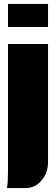

<svg xmlns="http://www.w3.org/2000/svg" viewBox="-20 -740 280 960"><path d="M20 -605V-720.2H220.2V-605ZM220.2 -520V69.8Q220.2 123.5 188 161.9Q155.8 200.2 109.9 200.2H15.1Q20 167 20 120.1V-520Z"/></svg>

Font: Mikodacs
Style: Regular
Weight: 400
Designer: gluk (gluksza@wp.pl)
Foundry: gluk (gluksza@wp.pl)
Version: Version 0.28